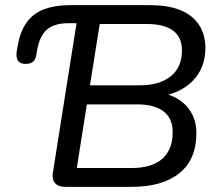

<svg xmlns="http://www.w3.org/2000/svg" viewBox="-20 -725 849 745"><path d="M232 0Q206 0 193.5 -14.5Q181 -29 185 -54L277 -635H245Q192 -635 163 -611Q134 -587 124 -530L120 -507Q118 -498 113 -491Q108 -484 100 -480.5Q92 -477 79 -477Q66 -477 57.5 -482.5Q49 -488 46 -498Q43 -508 44 -521L48 -543Q60 -624 108 -664.5Q156 -705 255 -705H561Q635 -705 682.5 -684.5Q730 -664 753.5 -626.5Q777 -589 777 -539Q777 -462 728.5 -412Q680 -362 599 -351V-366Q666 -355 704 -313Q742 -271 742 -209Q742 -106 676 -53Q610 0 491 0ZM278 -73H489Q570 -73 610 -109Q650 -145 650 -212Q650 -266 614.5 -293Q579 -320 512 -320H317ZM329 -394H523Q599 -394 642.5 -429Q686 -464 686 -530Q686 -580 652 -606Q618 -632 547 -632H367Z"/></svg>

Font: Nunito Medium
Style: Italic
Weight: 500
Designer: Vernon Adams
Foundry: Vernon Adams
Version: Version 3.601